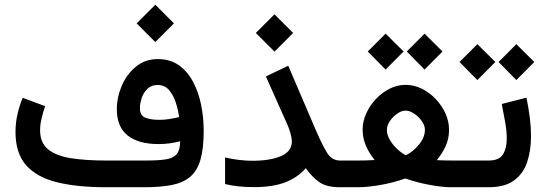

<svg xmlns="http://www.w3.org/2000/svg" viewBox="-20 -784 2289 804"><path d="M630.4 -764.2 708.5 -686 630.4 -607.9 552.2 -686ZM734.4 -192.4Q713.4 -187 690.9 -183.8Q668.5 -180.7 644 -180.7Q559.6 -180.7 514.4 -216.8Q469.2 -252.9 469.2 -326.7Q469.2 -376 489.7 -424.3Q510.3 -472.7 548.8 -504.6Q587.4 -536.6 641.1 -536.6Q691.9 -536.6 728.3 -511.2Q764.6 -485.8 787.8 -442.6Q811 -399.4 822 -345.9Q833 -292.5 833 -235.8Q833 -161.6 819.3 -115Q805.7 -68.4 776.1 -43.5Q746.6 -18.6 699.5 -9.3Q652.3 0 585 0H422.9Q303.2 0 218.8 -20.8Q134.3 -41.5 89.6 -91.8Q44.9 -142.1 44.9 -231.4Q44.9 -269.5 53.2 -305.9Q61.5 -342.3 75.2 -374.5L168.9 -339.4Q161.1 -316.9 154.5 -290Q147.9 -263.2 147.9 -238.8Q147.9 -185.5 182.1 -158.2Q216.3 -130.9 278.3 -121.3Q340.3 -111.8 422.9 -111.8H592.3Q643.1 -111.8 674.3 -116.7Q705.6 -121.6 720 -138.7Q734.4 -155.8 734.4 -192.4ZM647 -282.2Q668 -282.2 688.5 -285.4Q709 -288.6 730 -293.9Q726.1 -323.7 716.1 -354.7Q706.1 -385.7 687.7 -407Q669.4 -428.2 640.1 -428.2Q614.3 -428.2 597.9 -412.6Q581.5 -397 573.7 -374.3Q565.9 -351.6 565.9 -330.6Q565.9 -300.8 587.9 -291.5Q609.9 -282.2 647 -282.2Z M1129.4 -724.1 1207.5 -646 1129.4 -567.9 1051.3 -646ZM1202.1 -192.4Q1202.1 -205.1 1196.5 -225.1Q1190.9 -245.1 1184.1 -260.7L1093.3 -463.9L1187 -508.8L1302.2 -239.7Q1331.1 -172.9 1350.8 -142.3Q1370.6 -111.8 1403.8 -111.8H1424.3V0H1403.8Q1347.7 0 1317.4 -21Q1287.1 -42 1260.7 -79.6Q1225.1 -39.6 1173.1 -20Q1121.1 -0.5 1044.4 -0.5Q1006.3 -0.5 978 -3.7Q949.7 -6.8 922.4 -13.2V-124.5Q952.1 -117.7 981.4 -114.3Q1010.7 -110.8 1037.1 -110.8Q1110.4 -110.8 1156.2 -130.1Q1202.1 -149.4 1202.1 -192.4Z M1757.8 -643.1 1833 -568.4 1757.8 -492.7 1683.6 -568.4ZM1594.7 -643.1 1669.9 -568.4 1594.7 -492.7 1520 -568.4ZM1860.4 -240.7Q1860.4 -205.1 1847.2 -174.6Q1834 -144 1809.1 -113.3Q1829.6 -112.3 1845.7 -112.1Q1861.8 -111.8 1874.5 -111.8H1921.9V0H1867.2Q1833.5 0 1780.8 -9.5Q1728 -19 1677.2 -36.6Q1626.5 -18.6 1572.3 -9.3Q1518.1 0 1481.9 0H1404.8V-111.8H1475.1Q1491.7 -111.8 1508.3 -112.1Q1524.9 -112.3 1548.8 -113.8Q1524.4 -144.5 1511.5 -175.5Q1498.5 -206.5 1498.5 -241.7Q1498.5 -275.4 1513.4 -308.6Q1528.3 -341.8 1553.7 -368.9Q1579.1 -396 1611.3 -412.4Q1643.6 -428.7 1677.7 -428.7Q1713.4 -428.7 1746.1 -412.6Q1778.8 -396.5 1804.7 -369.1Q1830.6 -341.8 1845.5 -308.6Q1860.4 -275.4 1860.4 -240.7ZM1678.2 -320.8Q1661.6 -320.8 1643.6 -308.3Q1625.5 -295.9 1612.8 -277.3Q1600.1 -258.8 1600.1 -239.7Q1600.1 -219.2 1612.5 -198.2Q1625 -177.2 1643.1 -160.2Q1661.1 -143.1 1679.2 -133.8Q1709.5 -147.9 1734.4 -178.5Q1759.3 -209 1759.3 -240.7Q1759.3 -258.8 1746.1 -277.3Q1732.9 -295.9 1714.1 -308.3Q1695.3 -320.8 1678.2 -320.8Z M2142.1 -599.1 2217.3 -524.4 2142.1 -448.7 2067.9 -524.4ZM1979 -599.1 2054.2 -524.4 1979 -448.7 1904.3 -524.4ZM1902.3 -111.8H2026.9Q2070.3 -111.8 2086.2 -137.7Q2102.1 -163.6 2102.1 -203.6Q2102.1 -235.8 2095.2 -273.7Q2088.4 -311.5 2081.1 -348.6L2184.6 -375Q2193.4 -332.5 2198.5 -292Q2203.6 -251.5 2203.6 -213.9Q2203.6 -152.3 2187 -104Q2170.4 -55.7 2131.6 -27.8Q2092.8 0 2026.9 0H1902.3Z"/></svg>

Font: Vazirmatn FD Medium
Style: Regular
Weight: 500
Designer: Saber Rastikerdar
Foundry: Saber Rastikerdar
Version: Version 33.003